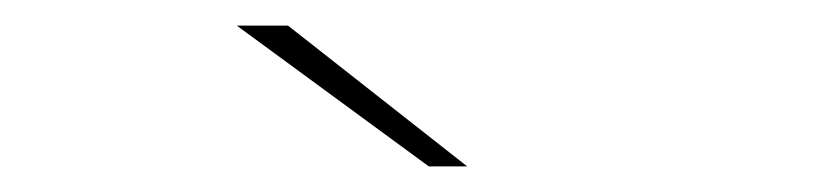

<svg xmlns="http://www.w3.org/2000/svg" viewBox="-20 -737 640 150"><path d="M165 -717H205L345 -607H315Z"/></svg>

Font: iiserrat Thin
Style: Regular
Weight: 100
Designer: Akira Ohta
Foundry: Akira Ohta
Version: Version 1.200;Glyphs 3.3.1 (3343)